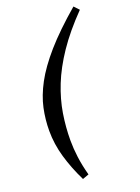

<svg xmlns="http://www.w3.org/2000/svg" viewBox="-159 -780 718 987"><g transform="rotate(-20 200.0 -287.0)"><path d="M400 -685.5Q316 -599.5 262 -519.5Q208 -439.5 178 -364Q148 -288.5 136.2 -215.5Q124.5 -142.5 124.5 -70.5Q124.5 -26.5 130.8 21.5Q137 69.5 152 125L117.5 137.5Q81 63.5 60 -9Q39 -81.5 39 -154Q39 -215.5 52 -276.5Q65 -337.5 100.5 -403.8Q136 -470 202.2 -545.8Q268.5 -621.5 374.5 -712.5Z"/></g></svg>

Font: Newsreader 16pt
Style: Bold Italic
Weight: 700
Italic angle: -17°
Designer: Hugues Gentile
Foundry: Production Type
Version: Version 1.003; ttfautohint (v1.8.3)